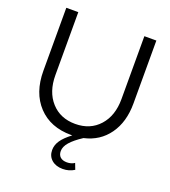

<svg xmlns="http://www.w3.org/2000/svg" viewBox="-162 -818 1028 1158"><g transform="rotate(20 352.0 -239.5)"><path d="M641 -296Q641 -177 584.5 -98Q528 -19 429 3Q377 37 352 66Q327 95 327 123Q327 148 342 161.5Q357 175 385 175Q398 175 410.5 171.5Q423 168 433 161L448 200Q432 210 413.5 215.5Q395 221 374 221Q330 221 303 197.5Q276 174 276 135Q276 103 296 73.5Q316 44 360 11H352Q219 11 141 -72Q63 -155 63 -296V-700H140V-296Q140 -189 198 -124.5Q256 -60 352 -60Q448 -60 506 -124.5Q564 -189 564 -296V-700H641Z"/></g></svg>

Font: Red Hat Display
Style: Regular
Weight: 400
Designer: Pentagram / MCKL
Foundry: Pentagram / MCKL
Version: Version 1.003; Red Hat Display